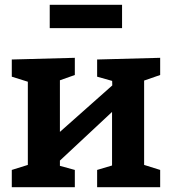

<svg xmlns="http://www.w3.org/2000/svg" viewBox="-20 -778 714 798"><path d="M29 0V-71.7L122.7 -101L95.7 -72.3V-458L131.7 -427L29 -459.3V-530.7L291 -537.7V-466.3L199 -433.7L229 -461.3V-208L209.7 -212.7L456 -431.3L447 -411L445.7 -458L467.7 -435.7L383.7 -459.3V-530.7L645.7 -537.7V-466.3L551.7 -433.7L579 -461.3V-72.3L552 -101L645.7 -71.7V0H383.7V-71.7L468.7 -97L445.7 -72.3V-346.7L462 -328L217.7 -100L229 -121.7V-72.3L220.7 -91L291 -71.7V0ZM487.3 -758V-661H186.7V-758Z"/></svg>

Font: Bitter Thin
Style: Regular
Weight: 100
Designer: Sol Matas, and Bitter project Authors
Foundry: Sol Matas
Version: Version 2.002